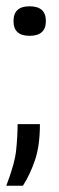

<svg xmlns="http://www.w3.org/2000/svg" viewBox="-27 -461 188 611"><path d="M-7 130Q20 60 24.5 16Q29 -28 29 -66H100Q100 2 84.5 48Q69 94 46 130ZM67 -347Q16 -347 16 -394Q16 -441 67 -441Q119 -441 119 -394Q119 -347 67 -347Z"/></svg>

Font: Bricolage Grotesque 96pt Light
Style: Regular
Weight: 300
Designer: Mathieu Triay
Foundry: Atelier Triay
Version: Version 1.001; ttfautohint (v1.8.4.7-5d5b);gftools[0.9.33.de